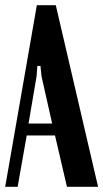

<svg xmlns="http://www.w3.org/2000/svg" viewBox="-28 -720 398 740"><path d="M114 -700H187L350 0H230L184 -198H75L40 0H-8ZM113 -426 82 -244H173L132 -426L128 -466H116Z"/></svg>

Font: Moniqa ExtBd Paragraph
Style: Regular
Weight: 800
Designer: Rajesh Rajput
Foundry: Rajesh Rajput
Version: Version 1.000